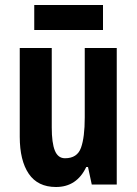

<svg xmlns="http://www.w3.org/2000/svg" viewBox="-20 -738 548 768"><path d="M447 -546V0H347L332 -70H325Q287 10 204 10Q131 10 95 -43Q59 -96 59 -191V-546H187V-228Q187 -166 199.5 -135.5Q212 -105 240 -105Q289 -105 304 -147Q319 -189 319 -268V-546ZM392 -718V-618H117V-718Z"/></svg>

Font: Noto Sans Gujarati UI ExtraCondensed
Style: Bold
Weight: 700
Width: 2
Designer: Jelle Bosma - Monotype Design Team, Universal Thirst
Foundry: Monotype Imaging Inc.
Version: Version 2.106; ttfautohint (v1.8.4.7-5d5b)